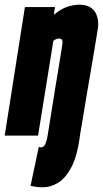

<svg xmlns="http://www.w3.org/2000/svg" viewBox="-40 -577 438 817"><path d="M301 -6Q290 85 264 134Q238 183 206 201.5Q174 220 143 220Q126 220 113 218Q100 216 90 214L125 48Q128 49 131 49.5Q134 50 135 50Q147 50 153.5 34.5Q160 19 163 -2Q181 -116 193 -189.5Q205 -263 212 -305Q219 -347 222 -366.5Q225 -386 225.5 -391.5Q226 -397 226 -398Q226 -413 211 -413Q199 -413 187 -403L122 0H-20L66 -547H194L189 -514Q219 -539 246 -548Q273 -557 298 -557Q337 -557 357.5 -535Q378 -513 378 -471Q378 -465 373 -434.5Q368 -404 360.5 -358.5Q353 -313 344 -261Q335 -209 326.5 -158.5Q318 -108 311.5 -67.5Q305 -27 301 -6Z"/></svg>

Font: Georama ExtraCondensed ExtraBold
Style: Italic
Weight: 800
Width: 2
Italic angle: -9°
Designer: Jean-Baptiste Levee
Foundry: Production Type
Version: Version 1.000